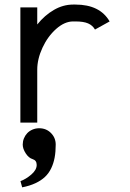

<svg xmlns="http://www.w3.org/2000/svg" viewBox="-20 -532 565 833"><path d="M76.2 280.8 68.8 253.9Q92.8 245.1 116 225.1Q139.2 205.1 139.2 183.6Q139.2 163.6 121.1 158.2Q104.5 153.3 91.6 133.3Q78.6 113.3 78.6 95.2Q78.6 81.5 83.7 68.6Q88.9 55.7 98.1 45.9Q107.4 36.1 120.8 30.3Q134.3 24.4 149.9 24.4Q180.7 24.4 201.2 45.2Q221.7 65.9 221.7 95.2Q221.7 127 217 151.9Q212.4 176.8 202.1 198.2Q191.9 219.7 175 235.6Q158.2 251.5 133.5 262.9Q108.9 274.4 76.2 280.8ZM307.1 -439H297.4Q260.3 -439 223.6 -406.5Q187 -374 164.3 -325Q141.6 -275.9 141.6 -229.5V0H68.4V-500H141.6V-425.8Q173.8 -465.8 213.9 -489Q253.9 -512.2 297.4 -512.2H307.1Q413.6 -512.2 455.6 -439L392.1 -403.8Q381.8 -421.9 362.3 -430.4Q342.8 -439 307.1 -439Z"/></svg>

Font: Anka/Coder Condensed
Style: Regular
Weight: 400
Width: 4
Monospace: yes
Version: Version 1.100